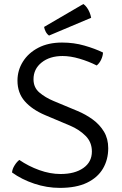

<svg xmlns="http://www.w3.org/2000/svg" viewBox="-20 -902 595 934"><path d="M38.5 -63Q40 -80 50.8 -97.2Q61.5 -114.5 74 -124Q118.5 -93.5 171.2 -74.5Q224 -55.5 274.5 -55.5Q344 -55.5 385.5 -84.8Q427 -114 427 -165Q427 -210.5 396.2 -241.2Q365.5 -272 320.5 -291L199.5 -342Q136 -369 100.5 -409.5Q65 -450 65 -510Q65 -560 91.5 -602.2Q118 -644.5 166.5 -669.8Q215 -695 282 -695Q339.5 -695 390.8 -680.2Q442 -665.5 481 -646.5Q480.5 -630 472.2 -612.2Q464 -594.5 450.5 -583.5Q411 -603.5 366.8 -616.5Q322.5 -629.5 284.5 -629.5Q222 -629.5 182.5 -598Q143 -566.5 143 -516.5Q143 -476 171.8 -451.8Q200.5 -427.5 240 -411L357.5 -362Q397 -345.5 431 -320.8Q465 -296 485.8 -261.5Q506.5 -227 506.5 -181Q506.5 -125.5 480.8 -81.8Q455 -38 403 -13Q351 12 271 12Q208 12 146.8 -8.5Q85.5 -29 38.5 -63ZM385.5 -882.5Q394.5 -876.5 402.2 -866Q410 -855.5 415.5 -842.2Q421 -829 423.5 -815.5L218.5 -729Q208.5 -736 202.2 -748.2Q196 -760.5 194.5 -771Z"/></svg>

Font: Signika
Style: Regular
Weight: 300
Designer: Anna Giedry
Foundry: Anna Giedry
Version: Version 2.000